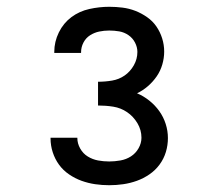

<svg xmlns="http://www.w3.org/2000/svg" viewBox="-20 -863 640 566"><path d="M302 -317Q281 -317 260.5 -320Q240 -323 220.5 -330Q201 -337 183.5 -349Q166 -361 154 -377.5Q142 -394 135.5 -414Q129 -434 129 -455Q129 -456 129 -456Q129 -456 129 -457H208Q208 -457 208 -456.5Q208 -456 208 -456Q208 -440 216.5 -425Q225 -410 239 -401.5Q253 -393 269 -390Q285 -387 302 -387Q318 -387 335 -390Q352 -393 366 -402Q380 -411 388.5 -426Q397 -441 397 -457Q397 -480 385 -500Q373 -520 354.5 -532.5Q336 -545 314 -548.5Q292 -552 269 -552V-622Q290 -622 310.5 -625.5Q331 -629 347.5 -640.5Q364 -652 374.5 -670.5Q385 -689 385 -710Q385 -724 378 -737.5Q371 -751 358.5 -759.5Q346 -768 331.5 -770.5Q317 -773 302 -773Q287 -773 272.5 -770Q258 -767 245.5 -759Q233 -751 226 -737.5Q219 -724 219 -709Q219 -708 219 -708Q219 -708 219 -707H140Q140 -708 140 -709Q140 -710 140 -710Q140 -740 153.5 -767.5Q167 -795 190.5 -812.5Q214 -830 243.5 -836.5Q273 -843 302 -843Q322 -843 341.5 -840.5Q361 -838 379 -831Q397 -824 413.5 -812.5Q430 -801 441 -785Q452 -769 458 -750Q464 -731 464 -711Q464 -692 458.5 -673Q453 -654 442 -638Q431 -622 416 -609Q401 -596 384 -588Q403 -580 420 -566.5Q437 -553 449.5 -535.5Q462 -518 468.5 -497.5Q475 -477 475 -456Q475 -435 469 -415Q463 -395 450.5 -378Q438 -361 420.5 -349Q403 -337 383.5 -330Q364 -323 343.5 -320Q323 -317 302 -317Z"/></svg>

Font: Iosevka Curly Extended
Style: Regular
Weight: 400
Width: 7
Monospace: yes
Designer: Belleve Invis
Foundry: Belleve Invis
Version: Version 11.1.0; ttfautohint (v1.8.3)